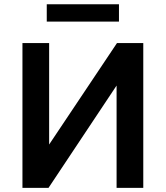

<svg xmlns="http://www.w3.org/2000/svg" viewBox="-20 -908 800 928"><path d="M88.5 0V-700H217.5V-209.5L545.5 -700H672.5V0H543.5V-494.5L214.5 0ZM206 -803.5V-887.5H555V-803.5Z"/></svg>

Font: Geologica Medium
Style: Regular
Weight: 500
Designer: Sindre Bremnes, Frode Helland
Foundry: Monokrom Skriftforlag AS
Version: Version 1.010;gftools[0.9.28]